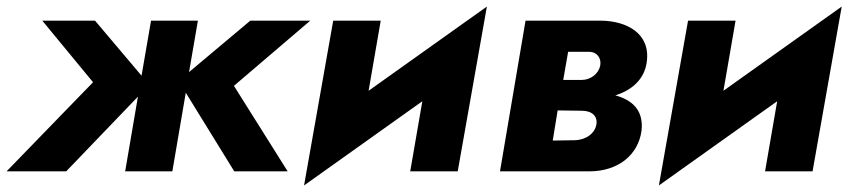

<svg xmlns="http://www.w3.org/2000/svg" viewBox="-54 -523 2589 586"><path d="M236 -460H75L230 -272L-34 0H148L367 -228L328 0H472L513 -240L661 0H824L660 -261L893 -460H710L523 -303L550 -460H407L378 -292Z M1108 -460H963L874 43L1235 -214L1198 0H1343L1432 -503L1071 -246Z M1550 -460 1472 0H1616H1744C1834 0 1894 -51 1904 -124C1911 -187 1875 -218 1824 -232C1873 -247 1913 -280 1920 -334C1932 -421 1859 -459 1780 -460ZM1743 -365C1768 -365 1782 -346 1778 -323C1773 -298 1749 -279 1721 -279H1665L1680 -365ZM1722 -185C1754 -185 1771 -167 1766 -142C1761 -115 1733 -95 1698 -95L1633 -94L1648 -186Z M2191 -460H2046L1957 43L2318 -214L2281 0H2426L2515 -503L2154 -246Z"/></svg>

Font: Jost*
Style: Bold Italic
Weight: 700
Italic angle: -10°
Version: Version 3.7